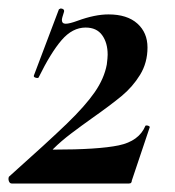

<svg xmlns="http://www.w3.org/2000/svg" viewBox="-20 -433 413 453"><path d="M232 -281Q234 -297 234 -304Q234 -332 221 -350Q208 -368 182 -368Q151 -368 125.5 -338.5Q100 -309 71 -250Q70 -249 68 -249Q65 -249 62 -250.5Q59 -252 60 -255L119 -411L123 -413Q127 -413 129.5 -411Q132 -409 131 -405Q126 -390 126 -386Q126 -377 135 -377Q144 -377 163 -384Q204 -399 236 -399Q280 -399 304 -377.5Q328 -356 328 -321Q328 -285 310.5 -256.5Q293 -228 267 -206.5Q241 -185 197 -154Q173 -137 148.5 -118.5Q124 -100 106 -82Q103 -80 106 -80Q212 -80 260 -90Q308 -100 323 -136Q323 -137 326 -137Q329 -137 331.5 -135.5Q334 -134 333 -132L291 -7Q291 -4 289.5 -2Q288 0 284 0H8Q3 0 1 -5.5Q-1 -11 1 -16Q94 -99 137.5 -141Q181 -183 203.5 -215.5Q226 -248 232 -281Z"/></svg>

Font: Cormorant Garamond
Style: Bold Italic
Weight: 700
Italic angle: -10°
Designer: Christian Thalmann (Catharsis Fonts)
Foundry: Catharsis Fonts
Version: Version 4.000